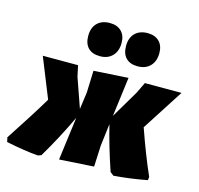

<svg xmlns="http://www.w3.org/2000/svg" viewBox="-128 -828 988 952"><g transform="rotate(15 365.5 -351.5)"><path d="M322 -715Q360 -715 381.5 -693.5Q403 -672 403 -634Q403 -592 379.5 -567.5Q356 -543 316 -543Q276 -543 255 -564.5Q234 -586 234 -626Q234 -668 257.5 -691.5Q281 -715 322 -715ZM516 -715Q554 -715 575.5 -693.5Q597 -672 597 -634Q597 -592 573.5 -567.5Q550 -543 509 -543Q470 -543 449 -564.5Q428 -586 428 -626Q428 -668 451.5 -691.5Q475 -715 516 -715ZM146 12Q80 7 -18 -13L-23 -36Q71 -179 124 -268L42 -472H223L235 -416L288 -265L300 -352L304 -465L481 -476L455 -274L539 -416L566 -472H754L617 -259Q663 -127 707 -28L705 -11Q616 6 534 12L516 -2Q474 -126 449 -230L435 -116L430 -7L253 4L282 -218Q227 -101 163 6Z"/></g></svg>

Font: Alegreya Sans Black
Style: Italic
Weight: 900
Italic angle: -7°
Designer: Juan Pablo del Peral
Foundry: Huerta Tipografica
Version: Version 2.007